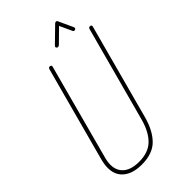

<svg xmlns="http://www.w3.org/2000/svg" viewBox="-251 -907 984 984"><g transform="rotate(-45 241.0 -415.0)"><path d="M159 0Q81 0 45 -43Q9 -86 31 -168L169 -680Q172 -690 180 -690Q185 -690 188.5 -687Q192 -684 190 -678L50 -157Q33 -92 62.5 -56Q92 -20 159 -20Q226 -20 263.5 -56.5Q301 -93 320 -161L460 -680Q463 -690 471 -690Q476 -690 479.5 -687Q483 -684 481 -678L342 -162Q321 -84 279 -42Q237 0 159 0ZM281 -730Q275 -730 272 -735.5Q269 -741 275 -747L355 -825Q360 -830 365 -830Q371 -830 373 -825L410 -745Q413 -738 409.5 -734Q406 -730 401 -730Q394 -730 392 -736L361 -803L292 -735Q287 -730 281 -730Z"/></g></svg>

Font: Zen Loop
Style: Italic
Weight: 400
Italic angle: -15°
Designer: Yoshimichi Ohira
Foundry: A-1 Corp ZenFonts
Version: Version 1.000; ttfautohint (v1.8.3)